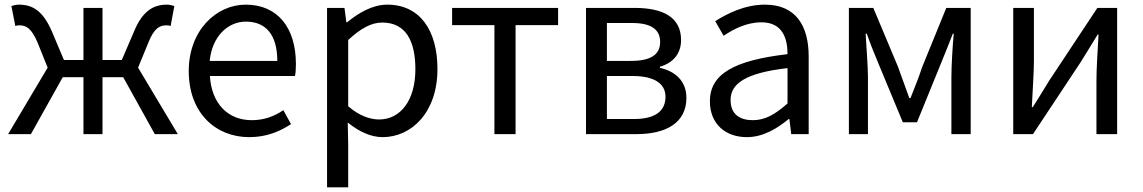

<svg xmlns="http://www.w3.org/2000/svg" viewBox="-20 -577 4918 826"><path d="M646 0H745L574 -286L618 -393C643 -457 668 -468 696 -468C704 -468 707 -468 714 -465L730 -551C722 -554 709 -557 698 -557C641 -557 593 -531 556 -440L504 -319H421V-543H339V-319H255L204 -440C165 -531 120 -557 61 -557C50 -557 38 -554 29 -551L46 -465C53 -468 56 -468 63 -468C92 -468 115 -457 142 -393L185 -286L15 0H113L250 -245H339V0H421V-245H510Z M1052 13C1128 13 1184 -12 1232 -43L1199 -103C1159 -76 1116 -60 1063 -60C959 -60 890 -133 883 -250H1249C1252 -263 1253 -282 1253 -302C1253 -457 1175 -557 1037 -557C911 -557 792 -447 792 -271C792 -91 908 13 1052 13ZM1173 -315H882C893 -422 961 -484 1038 -484C1123 -484 1173 -428 1173 -315Z M1462 -543H1387V229H1478V45L1476 -50C1525 -10 1577 13 1626 13C1750 13 1862 -93 1862 -280C1862 -447 1786 -557 1646 -557C1582 -557 1522 -521 1473 -481H1470ZM1611 -63C1575 -63 1527 -77 1478 -120V-405C1531 -454 1577 -480 1624 -480C1727 -480 1767 -399 1767 -279C1767 -144 1702 -63 1611 -63Z M1925 -469H2107V0H2198V-469H2381V-543H1925Z M2710 -543H2501V0H2718C2843 0 2933 -47 2933 -156C2933 -232 2880 -272 2819 -285V-290C2875 -306 2910 -345 2910 -405C2910 -505 2829 -543 2710 -543ZM2694 -315H2591V-478H2700C2784 -478 2820 -448 2820 -397C2820 -346 2786 -315 2694 -315ZM2708 -65H2591V-250H2702C2795 -250 2843 -217 2843 -161C2843 -100 2800 -65 2708 -65Z M3193 13C3261 13 3321 -22 3373 -65H3376L3384 0H3459V-334C3459 -467 3403 -557 3271 -557C3183 -557 3108 -518 3057 -486L3093 -423C3136 -452 3192 -481 3256 -481C3345 -481 3368 -414 3368 -344C3136 -317 3034 -258 3034 -141C3034 -43 3102 13 3193 13ZM3219 -60C3164 -60 3123 -84 3123 -147C3123 -216 3185 -263 3368 -284V-132C3315 -85 3272 -60 3219 -60Z M3737 -543H3632V0H3714V-245C3714 -293 3707 -376 3704 -432H3709C3724 -389 3742 -344 3759 -304L3864 -51H3925L4028 -304C4044 -344 4063 -389 4079 -432H4083C4078 -377 4073 -292 4073 -245V0H4156V-543H4051L3947 -288C3932 -241 3914 -199 3897 -155H3892C3877 -199 3860 -241 3844 -288Z M4428 -543H4339V0H4424L4630 -311C4650 -344 4681 -393 4702 -428H4706C4702 -356 4697 -284 4697 -227V0H4786V-543H4701L4495 -232C4475 -199 4444 -149 4423 -116H4419C4422 -188 4428 -259 4428 -316Z"/></svg>

Font: Spoqa Han Sans Neo
Style: Regular
Weight: 400
Designer: [Spoqa Han Sans Neo] Dong-huui Kim ___ Younghwa Kang ___ Yujin Lee ___ [Noto Sans] Ryoko NISHIZUKA ____ (kana & ideograp
Foundry: Spoqa (http://www.spoqa-han-sans.com)
Version: Version 1.100;hotconv 1.0.109;makeotfexe 2.5.65596